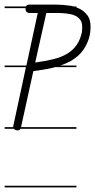

<svg xmlns="http://www.w3.org/2000/svg" viewBox="-20 -570 411 829"><path d="M310 -14H68Q64 -7 57 -7Q47 -7 42 -12L40 -14H0V-21H37V-24Q37 -28 38 -29L92 -280H0V-287H94L143 -514H108Q90 -514 90 -533V-535H0V-542H92Q95 -550 108 -550H223Q250 -550 277 -546Q288 -545 299 -542H310V-538Q317 -535 324 -532Q345 -521 358 -503Q371 -485 371 -455Q371 -426 363.5 -403Q356 -380 343.5 -360.5Q331 -341 315 -327.5Q299 -314 283 -305Q263 -295 241 -287H310V-280H217Q214 -279 211 -278Q173 -269 124 -263L71 -22V-21H310ZM180 -514 132 -300Q176 -306 210.5 -314.5Q245 -323 270 -338Q295 -353 311 -376Q327 -399 334 -433Q335 -444 335 -453Q335 -474 325.5 -486Q316 -498 300.5 -504Q285 -510 264.5 -512Q244 -514 223 -514ZM310 239H0V232H310Z"/></svg>

Font: Gruenewald VA 1. Klasse
Style: Regular
Weight: 400
Designer: Peter Wiegel
Foundry: Peter Wiegel, nach dem Schriftentwurf von Dr. H. Gr¸newald
Version: Version 0.007